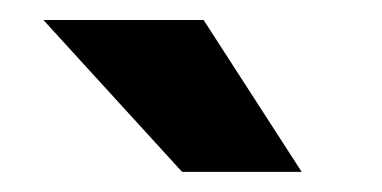

<svg xmlns="http://www.w3.org/2000/svg" viewBox="-20 -770 382 192"><path d="M281.7 -598.1H162.1L23.4 -750H183.6Z"/></svg>

Font: Robert Sans Black
Style: Regular
Weight: 900
Designer: Christian Robertson (extended by Adam Twardoch)
Foundry: Google
Version: Version 12.135;April 2, 2019;FontCreator 11.5.0.2425 64-bit;